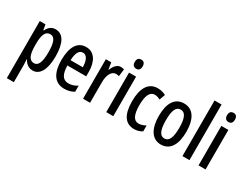

<svg xmlns="http://www.w3.org/2000/svg" viewBox="-96 -1396 2895 2272"><g transform="rotate(30 1351.0 -260.0)"><path d="M275 -550C227 -550 188 -527 158 -467H152L140 -540H62V240H158V6C158 -14 156 -40 154 -72H158C184 -19 228 10 280 10C378 10 434 -93 434 -270C434 -454 378 -550 275 -550ZM250 -468C311 -468 336 -402 336 -269C336 -136 308 -73 251 -73C187 -73 158 -132 158 -263V-286C158 -412 187 -468 250 -468Z M694 -549C576 -549 514 -449 514 -267C514 -106 570 10 711 10C760 10 804 -1 843 -25V-108C801 -81 764 -70 723 -70C646 -70 610 -128 608 -248H865V-309C865 -447 808 -549 694 -549ZM694 -472C749 -472 776 -406 776 -321H609C613 -425 643 -472 694 -472Z M1165 -550C1117 -550 1080 -508 1058 -449H1053L1039 -540H965V0H1061V-280C1060 -379 1099 -450 1157 -450C1173 -450 1187 -448 1199 -443L1211 -543C1194 -548 1180 -550 1165 -550Z M1332 -746C1295 -746 1277 -724 1277 -683C1277 -643 1297 -621 1332 -621C1366 -621 1385 -643 1385 -683C1385 -723 1368 -746 1332 -746ZM1378 -540H1282V0H1378Z M1668 10C1702 10 1745 -1 1775 -22V-102C1742 -84 1710 -73 1679 -73C1613 -73 1580 -138 1580 -267C1580 -398 1613 -466 1677 -466C1702 -466 1727 -458 1754 -444L1782 -522C1751 -540 1716 -550 1670 -550C1542 -550 1482 -440 1482 -267C1482 -81 1544 10 1668 10Z M2220 -271C2220 -453 2150 -550 2032 -550C1902 -550 1843 -444 1843 -271C1843 -107 1905 10 2030 10C2164 10 2220 -108 2220 -271ZM1941 -270C1941 -402 1968 -467 2032 -467C2095 -467 2124 -402 2124 -271C2124 -138 2095 -73 2032 -73C1969 -73 1941 -140 1941 -270Z M2419 0V-760H2323V0Z M2593 -746C2556 -746 2538 -724 2538 -683C2538 -643 2558 -621 2593 -621C2627 -621 2646 -643 2646 -683C2646 -723 2629 -746 2593 -746ZM2639 -540H2543V0H2639Z"/></g></svg>

Font: Noto Sans Hebrew ExtraCondensed Medium
Style: Regular
Weight: 500
Width: 2
Designer: Monotype Design Team
Foundry: Monotype Imaging Inc.
Version: Version 2.004